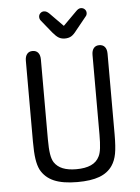

<svg xmlns="http://www.w3.org/2000/svg" viewBox="-55 -824 641 878"><g transform="rotate(-5 265.5 -385.5)"><path d="M453 -192V-563Q453 -583 444 -594Q435 -605 418 -605Q402 -605 393 -594Q384 -583 384 -563V-197Q384 -160 381 -135.5Q378 -111 371 -98Q359 -73 332.5 -61Q306 -49 265 -49Q228 -49 203 -59Q178 -69 164 -90Q155 -104 151 -129Q147 -154 147 -197V-563Q147 -583 138 -594Q129 -605 112 -605Q96 -605 87 -594Q78 -583 78 -563V-192Q78 -142 82.5 -112Q87 -82 97 -62Q117 -25 157.5 -7.5Q198 10 265 10Q327 10 366 -4.5Q405 -19 426 -50Q441 -72 447 -103.5Q453 -135 453 -192ZM265 -707 204 -769Q192 -781 180 -781Q170 -781 163 -774Q156 -767 156 -757Q156 -747 163 -739L210 -681Q225 -663 237 -656Q249 -649 265 -649Q282 -649 294 -656Q306 -663 320 -682L367 -740Q371 -744 372.5 -748.5Q374 -753 374 -757Q374 -767 367 -774Q360 -781 349 -781Q338 -781 326 -768Z"/></g></svg>

Font: Beiruti
Style: Regular
Weight: 400
Designer: Arlette Boutros
Foundry: Boutros
Version: Version 1.41